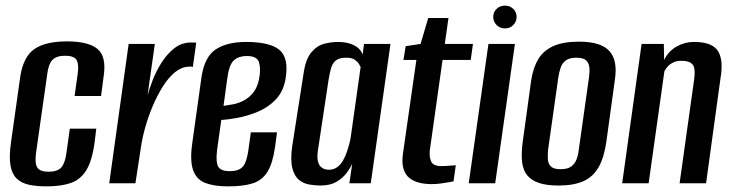

<svg xmlns="http://www.w3.org/2000/svg" viewBox="-20 -651 2599 682"><path d="M146 11Q109 11 82 5Q55 -1 38.5 -17.5Q22 -34 17 -64.5Q12 -95 19 -145L52 -379Q63 -450 102.5 -477Q142 -504 218 -504Q294 -504 326.5 -477Q359 -450 348 -379L339 -310H245L256 -389Q261 -423 252 -438Q243 -453 211 -453Q180 -453 166 -438Q152 -423 148 -389L108 -108Q103 -71 112.5 -56Q122 -41 152 -41Q184 -41 197.5 -56Q211 -71 216 -108L228 -194H322L316 -145Q307 -79 286 -45.5Q265 -12 230 -0.5Q195 11 146 11Z M368 0 437 -495H530L504 -312Q510 -334 522 -365.5Q534 -397 553.5 -428Q573 -459 599 -479.5Q625 -500 658 -500Q662 -500 668 -500Q674 -500 677 -499L665 -413Q663 -414 658.5 -414.5Q654 -415 649 -414Q624 -413 601 -394Q578 -375 558.5 -344Q539 -313 523 -275.5Q507 -238 496 -199Q485 -160 480 -124L461 0Z M790 11Q741 11 709.5 -1Q678 -13 666 -46.5Q654 -80 663 -143L696 -379Q707 -450 747 -476Q787 -502 854 -502Q940 -502 973.5 -473Q1007 -444 994 -369Q986 -325 959 -297Q932 -269 895.5 -254Q859 -239 824 -232.5Q789 -226 766 -225L751 -118Q746 -76 755 -59.5Q764 -43 796 -43Q828 -43 842 -58.5Q856 -74 862 -116L871 -181H964L957 -129Q949 -72 930.5 -41.5Q912 -11 878.5 0Q845 11 790 11ZM774 -275Q789 -277 808 -280.5Q827 -284 846 -294Q865 -304 879.5 -322Q894 -340 900 -369Q907 -404 900.5 -428Q894 -452 858 -452Q826 -452 809.5 -435.5Q793 -419 787 -370Z M1118 8Q1100 8 1079 4.5Q1058 1 1042 -12Q1026 -25 1018.5 -53.5Q1011 -82 1018 -132L1058 -388Q1065 -440 1085.5 -464.5Q1106 -489 1131.5 -495.5Q1157 -502 1180 -502Q1215 -502 1238 -490Q1261 -478 1268 -457L1273 -495H1367L1297 0H1221L1231 -69Q1223 -52 1209.5 -34.5Q1196 -17 1174 -4.5Q1152 8 1118 8ZM1148 -48Q1165 -48 1177.5 -57Q1190 -66 1198.5 -81Q1207 -96 1212.5 -112.5Q1218 -129 1221.5 -143Q1225 -157 1226 -165L1261 -413Q1259 -417 1254.5 -424.5Q1250 -432 1240 -439Q1230 -446 1209 -446Q1186 -446 1174 -437Q1162 -428 1156.5 -410.5Q1151 -393 1147 -367L1109 -115Q1106 -93 1109 -79.5Q1112 -66 1118.5 -59.5Q1125 -53 1133 -50.5Q1141 -48 1148 -48Z M1512 3Q1490 3 1469.5 -2Q1449 -7 1434.5 -18.5Q1420 -30 1413.5 -50.5Q1407 -71 1411 -103L1459 -438H1413L1421 -487L1474 -495L1501 -587H1573L1560 -495H1660L1652 -438H1552L1507 -119Q1504 -96 1511 -78.5Q1518 -61 1548 -61Q1561 -61 1577.5 -62.5Q1594 -64 1599 -64L1591 -7Q1588 -6 1576 -4Q1564 -2 1547.5 0.5Q1531 3 1512 3Z M1645 0 1715 -495H1809L1739 0ZM1774 -550Q1756 -550 1744 -562Q1732 -574 1732 -591Q1732 -608 1744 -619.5Q1756 -631 1774 -631Q1791 -631 1803 -619.5Q1815 -608 1815 -591Q1815 -574 1803 -562Q1791 -550 1774 -550Z M1964 8Q1922 8 1895 -1Q1868 -10 1853 -28Q1838 -46 1834.5 -76Q1831 -106 1837 -149L1867 -367Q1874 -411 1892 -441Q1910 -471 1945 -487Q1980 -503 2036 -503Q2078 -503 2105 -494Q2132 -485 2146.5 -467.5Q2161 -450 2165 -425Q2169 -400 2164 -367L2134 -149Q2126 -92 2106.5 -57.5Q2087 -23 2052.5 -7.5Q2018 8 1964 8ZM1971 -50Q1996 -50 2009 -59.5Q2022 -69 2028 -85Q2034 -101 2036 -120L2072 -375Q2075 -395 2073.5 -411Q2072 -427 2062 -436.5Q2052 -446 2027 -446Q2003 -446 1990 -436.5Q1977 -427 1971.5 -411Q1966 -395 1963 -375L1927 -120Q1925 -101 1926 -85Q1927 -69 1937 -59.5Q1947 -50 1971 -50Z M2190 0 2259 -495H2338L2339 -438Q2354 -469 2383 -485.5Q2412 -502 2444 -502Q2481 -502 2502.5 -492.5Q2524 -483 2533 -465Q2542 -447 2543 -423.5Q2544 -400 2539 -371L2488 0H2394L2445 -364Q2447 -378 2447.5 -390.5Q2448 -403 2445 -413Q2442 -423 2431.5 -429Q2421 -435 2400 -435Q2383 -435 2371 -429Q2359 -423 2351.5 -414.5Q2344 -406 2340 -398L2284 0Z"/></svg>

Font: Alumni Sans Thin SemiBold
Style: Italic
Weight: 600
Italic angle: -8°
Version: Version 1.016